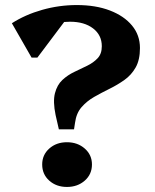

<svg xmlns="http://www.w3.org/2000/svg" viewBox="-20 -726 612 760"><path d="M213 -214 200 -271Q189 -324 197.5 -357Q206 -390 227 -409.5Q248 -429 274.5 -441.5Q301 -454 325.5 -466Q350 -478 366.5 -495.5Q383 -513 383 -543Q383 -587 348.5 -613.5Q314 -640 257 -640Q245 -640 234 -639L128 -498H105L27 -634Q80 -668 147 -687Q214 -706 284 -706Q359 -706 415 -684.5Q471 -663 502.5 -625Q534 -587 534 -536Q534 -489 517 -459Q500 -429 472.5 -409.5Q445 -390 413.5 -374.5Q382 -359 353 -342.5Q324 -326 303 -302Q282 -278 277 -240L273 -214ZM245 14Q203 14 175 -11Q147 -36 147 -75Q147 -113 175 -138Q203 -163 245 -163Q287 -163 315.5 -138Q344 -113 344 -75Q344 -36 315.5 -11Q287 14 245 14Z"/></svg>

Font: Platypi SemiBold
Style: Regular
Weight: 600
Designer: David Sargent
Foundry: Bolt Cutter Type
Version: Version 1.200; ttfautohint (v1.8.4.7-5d5b)